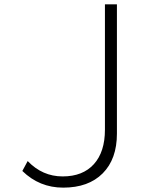

<svg xmlns="http://www.w3.org/2000/svg" viewBox="-20 -845 688 881"><path d="M270 16Q386 16 451.2 -49.5Q516.5 -115 516.5 -232V-825H461.5V-250Q461.5 -148 410.8 -91.8Q360 -35.5 267.5 -35.5Q174.5 -35.5 107 -106L82.5 -60.5Q161 16 270 16Z"/></svg>

Font: Spartan Light
Style: Regular
Weight: 300
Designer: Matt Bailey, Mirko Velimirovic
Foundry: Matt Bailey
Version: Version 1.003; ttfautohint (v1.8.3)